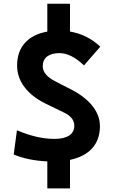

<svg xmlns="http://www.w3.org/2000/svg" viewBox="-20 -870 626 1046"><path d="M237.8 156.2V9.3Q132.8 4.4 54.7 -28.3L72.3 -160.2Q182.6 -113.3 276.9 -113.3Q329.1 -113.3 356.9 -131.8Q384.8 -150.4 384.8 -185.1Q384.8 -230.5 327.6 -257.3L228 -305.7Q154.3 -341.8 113.8 -395Q73.2 -448.2 73.2 -512.7Q73.2 -588.9 116 -636.5Q158.7 -684.1 237.8 -697.8V-849.6H361.3V-698.2Q457 -681.6 526.4 -615.7L437.5 -513.7Q367.7 -580.6 303.7 -580.6Q260.7 -580.6 236.8 -562.3Q212.9 -543.9 212.9 -509.3Q212.9 -462.9 277.8 -428.7L371.6 -380.4Q444.8 -342.3 484.6 -291.5Q524.4 -240.7 524.4 -182.6Q524.4 -109.4 482.4 -62.5Q440.4 -15.6 361.3 1V156.2Z"/></svg>

Font: Cascadia Mono
Style: Bold
Weight: 700
Monospace: yes
Designer: Aaron Bell
Foundry: Saja Typeworks
Version: Version 2404.023; ttfautohint (v1.8.4)